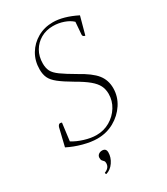

<svg xmlns="http://www.w3.org/2000/svg" viewBox="-209 -746 904 1040"><g transform="rotate(-30 243.0 -226.5)"><path d="M194 12Q155 12 106.5 -1Q58 -14 17 -35L44 -147Q50 -162 59 -162Q67 -162 70 -159L56 -50Q84 -32 124.5 -19.5Q165 -7 199 -7Q245 -7 283 -29Q321 -51 344 -88Q367 -125 367 -168Q367 -197 355.5 -220Q344 -243 316.5 -266Q289 -289 240 -317Q187 -348 158.5 -370.5Q130 -393 119.5 -415.5Q109 -438 109 -469Q109 -522 134 -564Q159 -606 202 -630.5Q245 -655 298 -655Q363 -655 445 -614L415 -504Q409 -504 404 -508.5Q399 -513 400 -519L406 -596Q386 -615 354 -626Q322 -637 289 -637Q246 -637 212.5 -618Q179 -599 159.5 -565.5Q140 -532 140 -488Q140 -460 150 -440Q160 -420 189 -399Q218 -378 273 -346Q346 -306 375 -269.5Q404 -233 404 -183Q404 -130 375 -85.5Q346 -41 298.5 -14.5Q251 12 194 12ZM139 202Q135 200 135 192Q168 180 168 150Q168 140 163.5 135.5Q159 131 154.5 125.5Q150 120 150 108Q150 95 159.5 87.5Q169 80 182 80Q207 80 207 106Q207 137 187.5 165.5Q168 194 139 202Z"/></g></svg>

Font: Petrona Thin
Style: Italic
Weight: 100
Italic angle: -9°
Designer: Ringo R. Seeber
Foundry: Ringo R. Seeber
Version: Version 2.001; ttfautohint (v1.8.3)